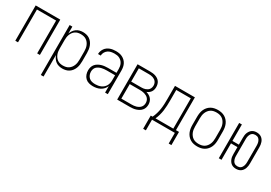

<svg xmlns="http://www.w3.org/2000/svg" viewBox="21 -1381 3457 2448"><g transform="rotate(30 1750.0 -156.5)"><path d="M69 0V-520H431V0H391V-483H109V0Z M569 215V-520H609V-418Q618 -442 632.5 -463.5Q647 -485 667.5 -500Q688 -515 713 -521.5Q738 -528 764 -528Q789 -528 814.5 -522Q840 -516 861.5 -501.5Q883 -487 898.5 -466Q914 -445 923 -421Q932 -397 935.5 -371.5Q939 -346 939 -320V-200Q939 -174 935.5 -148.5Q932 -123 923 -99Q914 -75 898.5 -54Q883 -33 861.5 -18.5Q840 -4 814.5 2Q789 8 764 8Q738 8 713 1.5Q688 -5 667.5 -20Q647 -35 632.5 -56.5Q618 -78 609 -102V215ZM751 -29Q772 -29 793.5 -33.5Q815 -38 833 -50Q851 -62 864 -79Q877 -96 885 -116Q893 -136 896 -157.5Q899 -179 899 -200V-320Q899 -341 896 -362.5Q893 -384 885 -404Q877 -424 864 -441Q851 -458 833 -470Q815 -482 793.5 -486.5Q772 -491 751 -491Q730 -491 709 -486Q688 -481 671 -469Q654 -457 641.5 -440Q629 -423 621.5 -403Q614 -383 611.5 -362Q609 -341 609 -320V-200Q609 -179 611.5 -158Q614 -137 621.5 -117Q629 -97 641.5 -80Q654 -63 671 -51Q688 -39 709 -34Q730 -29 751 -29Z M1214 8Q1184 8 1154.5 0Q1125 -8 1103 -29Q1081 -50 1071 -79Q1061 -108 1061 -138Q1061 -163 1068 -186.5Q1075 -210 1090.5 -228.5Q1106 -247 1127.5 -259.5Q1149 -272 1172 -279Q1195 -286 1219.5 -288.5Q1244 -291 1268 -291H1391V-348Q1391 -367 1387.5 -386Q1384 -405 1375.5 -422.5Q1367 -440 1353.5 -453.5Q1340 -467 1323 -476Q1306 -485 1287 -488Q1268 -491 1248 -491Q1223 -491 1198 -486Q1173 -481 1152.5 -466.5Q1132 -452 1119.5 -429Q1107 -406 1107 -381H1067Q1067 -403 1074 -424Q1081 -445 1093.5 -463Q1106 -481 1124 -494Q1142 -507 1162.5 -514.5Q1183 -522 1204.5 -525Q1226 -528 1248 -528Q1273 -528 1297 -524Q1321 -520 1343 -509Q1365 -498 1382.5 -481Q1400 -464 1411 -442.5Q1422 -421 1426.5 -396.5Q1431 -372 1431 -348V0H1391V-96Q1381 -71 1362.5 -50Q1344 -29 1320 -16Q1296 -3 1269 2.5Q1242 8 1214 8ZM1227 -29Q1248 -29 1269 -32.5Q1290 -36 1309.5 -44.5Q1329 -53 1345 -67Q1361 -81 1371.5 -99Q1382 -117 1386.5 -138Q1391 -159 1391 -180V-255H1268Q1249 -255 1230 -253Q1211 -251 1193 -246.5Q1175 -242 1157.5 -233.5Q1140 -225 1126.5 -211.5Q1113 -198 1107 -179.5Q1101 -161 1101 -142Q1101 -118 1110 -95Q1119 -72 1137 -56Q1155 -40 1179 -34.5Q1203 -29 1227 -29Z M1569 0V-520H1756Q1776 -520 1796 -517.5Q1816 -515 1835 -508.5Q1854 -502 1871 -490.5Q1888 -479 1899.5 -462.5Q1911 -446 1916 -426Q1921 -406 1921 -386Q1921 -368 1916.5 -349.5Q1912 -331 1901.5 -315.5Q1891 -300 1875.5 -289Q1860 -278 1843 -271Q1864 -265 1884 -254Q1904 -243 1918.5 -226Q1933 -209 1940 -187.5Q1947 -166 1947 -143Q1947 -121 1940.5 -99Q1934 -77 1919.5 -59.5Q1905 -42 1885.5 -30.5Q1866 -19 1844.5 -12Q1823 -5 1800.5 -2.5Q1778 0 1756 0ZM1609 -288H1756Q1771 -288 1786 -289.5Q1801 -291 1815 -296Q1829 -301 1842 -309Q1855 -317 1864 -329Q1873 -341 1877.5 -356Q1882 -371 1882 -386Q1882 -401 1877.5 -415.5Q1873 -430 1864 -442Q1855 -454 1842 -462Q1829 -470 1815 -475Q1801 -480 1786 -481.5Q1771 -483 1756 -483H1609ZM1609 -37H1756Q1773 -37 1790.5 -38.5Q1808 -40 1825 -45Q1842 -50 1857.5 -58.5Q1873 -67 1884.5 -80Q1896 -93 1901.5 -109.5Q1907 -126 1907 -144Q1907 -161 1901.5 -178Q1896 -195 1884.5 -208Q1873 -221 1857.5 -229.5Q1842 -238 1825 -243Q1808 -248 1790.5 -249.5Q1773 -251 1756 -251H1609Z M2042 157V-37H2069Q2085 -70 2095.5 -105.5Q2106 -141 2111.5 -177.5Q2117 -214 2118.5 -251Q2120 -288 2120 -325V-520H2413V-37H2458V157H2418V0H2082V157ZM2374 -37V-483H2160V-325Q2160 -288 2158.5 -251Q2157 -214 2152 -178Q2147 -142 2137 -106Q2127 -70 2112 -37Z M2750 8Q2723 8 2697 2.5Q2671 -3 2648 -16.5Q2625 -30 2607.5 -50.5Q2590 -71 2579.5 -95.5Q2569 -120 2565 -146.5Q2561 -173 2561 -200V-320Q2561 -347 2565 -373.5Q2569 -400 2579.5 -424.5Q2590 -449 2607.5 -469.5Q2625 -490 2648 -503.5Q2671 -517 2697 -522.5Q2723 -528 2750 -528Q2777 -528 2803 -522.5Q2829 -517 2852 -503.5Q2875 -490 2892.5 -469.5Q2910 -449 2920.5 -424.5Q2931 -400 2935 -373.5Q2939 -347 2939 -320V-200Q2939 -173 2935 -146.5Q2931 -120 2920.5 -95.5Q2910 -71 2892.5 -50.5Q2875 -30 2852 -16.5Q2829 -3 2803 2.5Q2777 8 2750 8ZM2750 -29Q2772 -29 2793 -33.5Q2814 -38 2832 -49.5Q2850 -61 2863.5 -78.5Q2877 -96 2885 -116Q2893 -136 2896 -157Q2899 -178 2899 -200V-320Q2899 -342 2896 -363Q2893 -384 2885 -404Q2877 -424 2863.5 -441.5Q2850 -459 2832 -470.5Q2814 -482 2793 -486.5Q2772 -491 2750 -491Q2728 -491 2707 -486.5Q2686 -482 2668 -470.5Q2650 -459 2636.5 -441.5Q2623 -424 2615 -404Q2607 -384 2604 -363Q2601 -342 2601 -320V-200Q2601 -178 2604 -157Q2607 -136 2615 -116Q2623 -96 2636.5 -78.5Q2650 -61 2668 -49.5Q2686 -38 2707 -33.5Q2728 -29 2750 -29Z M3321 8Q3303 8 3285 3.5Q3267 -1 3252.5 -11.5Q3238 -22 3227.5 -37Q3217 -52 3210.5 -69Q3204 -86 3202 -104Q3200 -122 3200 -140V-242H3105V0H3065V-520H3105V-278H3200V-380Q3200 -398 3202 -416Q3204 -434 3210.5 -451Q3217 -468 3227.5 -483Q3238 -498 3252.5 -508.5Q3267 -519 3285 -523.5Q3303 -528 3321 -528Q3339 -528 3357 -523.5Q3375 -519 3390 -508.5Q3405 -498 3415.5 -483Q3426 -468 3432 -451Q3438 -434 3440.5 -416Q3443 -398 3443 -380V-140Q3443 -122 3440.5 -104Q3438 -86 3432 -69Q3426 -52 3415.5 -37Q3405 -22 3390 -11.5Q3375 -1 3357 3.5Q3339 8 3321 8ZM3321 -29Q3334 -29 3347 -32.5Q3360 -36 3369.5 -44.5Q3379 -53 3386 -64.5Q3393 -76 3396.5 -88.5Q3400 -101 3401.5 -114Q3403 -127 3403 -140V-380Q3403 -393 3401.5 -406Q3400 -419 3396.5 -431.5Q3393 -444 3386 -455.5Q3379 -467 3369.5 -475.5Q3360 -484 3347 -487.5Q3334 -491 3321 -491Q3308 -491 3295.5 -487.5Q3283 -484 3273 -475.5Q3263 -467 3256.5 -455.5Q3250 -444 3246 -431.5Q3242 -419 3241 -406Q3240 -393 3240 -380V-140Q3240 -127 3241 -114Q3242 -101 3246 -88.5Q3250 -76 3256.5 -64.5Q3263 -53 3273 -44.5Q3283 -36 3295.5 -32.5Q3308 -29 3321 -29Z"/></g></svg>

Font: Iosevka Curly Extralight
Style: Regular
Weight: 200
Monospace: yes
Designer: Belleve Invis
Foundry: Belleve Invis
Version: Version 22.1.2; ttfautohint (v1.8.4)